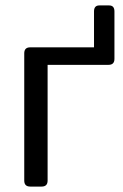

<svg xmlns="http://www.w3.org/2000/svg" viewBox="-20 -687 453 707"><path d="M91.3 0Q69.3 0 69.3 -22V-490.7Q69.3 -512.7 91.3 -512.7H326.2V-645Q326.2 -667 345.7 -667H381.8Q401.4 -667 401.4 -645V-470.2Q401.4 -448.2 379.4 -448.2H155.3V-22Q155.3 0 133.3 0Z"/></svg>

Font: Istok Web
Style: Regular
Weight: 400
Designer: Andrey V. Panov
Foundry: Andrey V. Panov
Version: Version 1.0.2g